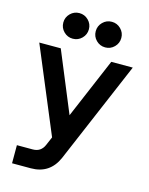

<svg xmlns="http://www.w3.org/2000/svg" viewBox="-134 -803 844 1087"><g transform="rotate(15 288.5 -260.0)"><path d="M205 49 226 0 17 -500H143L289 -147L439 -500H565L311 97Q266 200 155 200H45V94H138Q186 94 205 49ZM309 -645Q309 -676 331 -698Q353 -720 384 -720Q415 -720 437 -698Q459 -676 459 -645Q459 -614 437 -592Q415 -570 384 -570Q353 -570 331 -592Q309 -614 309 -645ZM194 -720Q225 -720 247 -698Q269 -676 269 -645Q269 -614 247 -592Q225 -570 194 -570Q163 -570 141 -592Q119 -614 119 -645Q119 -676 141 -698Q163 -720 194 -720Z"/></g></svg>

Font: MedMera Sans Semibold
Style: Regular
Weight: 600
Designer: Kasper Nordkvist
Foundry: UNCUT.wtf
Version: Version 1.300